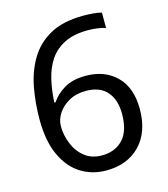

<svg xmlns="http://www.w3.org/2000/svg" viewBox="-110 -810 791 906"><g transform="rotate(-15 286.0 -357.0)"><path d="M55 -305Q55 -382 68.5 -456.5Q82 -531 117.5 -591.5Q153 -652 217 -688Q281 -724 382 -724Q403 -724 428.5 -722Q454 -720 470 -715V-640Q452 -646 429.5 -649Q407 -652 384 -652Q315 -652 269 -629Q223 -606 196.5 -566Q170 -526 158 -474Q146 -422 143 -363H149Q172 -398 213 -422.5Q254 -447 318 -447Q411 -447 468 -390.5Q525 -334 525 -230Q525 -118 463.5 -54Q402 10 298 10Q230 10 175 -24Q120 -58 87.5 -128Q55 -198 55 -305ZM297 -64Q360 -64 399 -104.5Q438 -145 438 -230Q438 -298 403.5 -338Q369 -378 300 -378Q253 -378 218 -358.5Q183 -339 163.5 -309Q144 -279 144 -247Q144 -204 161 -161.5Q178 -119 212 -91.5Q246 -64 297 -64Z"/></g></svg>

Font: Noto Sans Kharoshthi
Style: Regular
Weight: 400
Designer: Monotype Design Team
Foundry: Monotype Imaging Inc.
Version: Version 2.004; ttfautohint (v1.8.4.7-5d5b)